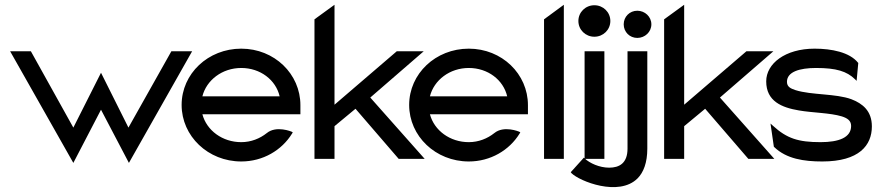

<svg xmlns="http://www.w3.org/2000/svg" viewBox="-20 -666 3702 805"><path d="M287.5 -131 109.5 -451H22.5L287.5 17L403.5 -206L520.5 17L785.5 -451H698.5L518.5 -131L403.5 -361Z M1239.5 -187V-225C1239.5 -356 1130.5 -462 991.5 -462C852.5 -462 741.5 -357 741.5 -226C741.5 -95 852.5 11 991.5 11C1082.5 11 1161.5 -36 1204.5 -106L1207.5 -111L1202.5 -114C1202.5 -114 1138.5 -141 1098.5 -108C1069.5 -85 1032.5 -70 991.5 -70C912.5 -70 846.5 -119 828.5 -187ZM828.5 -262C845.5 -330 911.5 -381 991.5 -381C1071.5 -381 1136.5 -331 1152.5 -262Z M1532.5 -257 1756.5 -451H1643.5L1382.5 -227V-646L1298.5 -585V0H1382.5V-137L1470.5 -210L1651.5 0H1760.5Z M2193.5 -187V-225C2193.5 -356 2084.5 -462 1945.5 -462C1806.5 -462 1695.5 -357 1695.5 -226C1695.5 -95 1806.5 11 1945.5 11C2036.5 11 2115.5 -36 2158.5 -106L2161.5 -111L2156.5 -114C2156.5 -114 2092.5 -141 2052.5 -108C2023.5 -85 1986.5 -70 1945.5 -70C1866.5 -70 1800.5 -119 1782.5 -187ZM1782.5 -262C1799.5 -330 1865.5 -381 1945.5 -381C2025.5 -381 2090.5 -331 2106.5 -262Z M2344 0V-646L2261 -585V0Z M2472 -512C2509 -512 2539 -541 2539 -578C2539 -615 2509 -644 2472 -644C2435 -644 2405 -615 2405 -578C2405 -541 2435 -512 2472 -512ZM2514 -451H2431V0H2514Z M2376 60C2410 94 2575 160 2653 82C2678 57 2694 16 2694 -43V-451H2611V-43C2611 19 2576 37 2534 37C2493 37 2452 18 2431 -2L2428 -5L2373 56ZM2652 -507C2684 -507 2711 -532 2711 -564C2711 -596 2684 -621 2652 -621C2620 -621 2595 -596 2595 -564C2595 -532 2620 -507 2652 -507Z M2998.5 -257 3222.5 -451H3109.5L2848.5 -227V-646L2764.5 -585V0H2848.5V-137L2936.5 -210L3117.5 0H3226.5Z M3226.5 -49C3277.5 0 3350.5 11 3427.5 11C3582.5 11 3635.5 -57 3635.5 -136C3635.5 -201 3596.5 -232 3549.5 -250C3484.5 -274 3382.5 -267 3315.5 -288C3294.5 -295 3279.5 -302 3279.5 -323C3279.5 -365 3332.5 -381 3401.5 -381C3486.5 -381 3530.5 -367 3564.5 -334L3571.5 -327L3578.5 -402L3577.5 -403C3542.5 -447 3466.5 -462 3395.5 -462C3271.5 -462 3192.5 -399 3192.5 -325C3192.5 -241 3258.5 -215 3329.5 -203C3386.5 -193 3460.5 -193 3509.5 -178C3531.5 -171 3548.5 -161 3548.5 -138C3548.5 -89 3496.5 -70 3420.5 -70C3327.5 -70 3279.5 -85 3220.5 -139L3210.5 -148L3224.5 -51Z"/></svg>

Font: Charger
Style: Bd
Weight: 400
Designer: Jasper
Foundry: Cannot Into Space Fonts
Version: Version 0.98